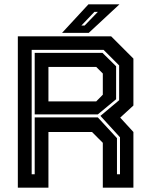

<svg xmlns="http://www.w3.org/2000/svg" viewBox="-20 -868 694 888"><path d="M62.5 0V-700H494L597 -597V-380L536 -324L597 -257.5V0H455.5V-207.5L405.5 -257.5H204V0ZM126.5 -62H140.5V-325H432.5L521 -229V-62H535V-233L444.5 -332L531 -404.5V-565.5L459 -637.5H126.5ZM204 -399H425L455.5 -430V-528L425 -558.5H204ZM140.5 -339V-623.5H454L517 -561.5V-409L432.5 -339ZM267 -716 389 -848H532.5L390.5 -716ZM356.5 -750H371.5L432.5 -813H416.5Z"/></svg>

Font: Tourney Thin
Style: Regular
Weight: 100
Designer: Tyler Finck
Foundry: Etcetera Type Co
Version: Version 1.015